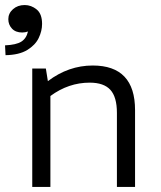

<svg xmlns="http://www.w3.org/2000/svg" viewBox="-39 -742 639 762"><path d="M89 0V-470H143L151 -420Q233 -482 329 -482Q497 -482 497 -305V0H425V-294Q425 -357 399 -385.5Q373 -414 317 -414Q233 -414 161 -361V0ZM-17 -523 -19 -562Q26 -564 46 -577Q66 -590 72 -617Q61 -613 49 -613Q23 -613 8.5 -628.5Q-6 -644 -6 -666Q-6 -689 12.5 -705.5Q31 -722 59 -722Q85 -722 106.5 -704.5Q128 -687 128 -647Q128 -619 114.5 -591Q101 -563 69 -543.5Q37 -524 -17 -523Z"/></svg>

Font: Sometype Mono
Style: Regular
Weight: 400
Monospace: yes
Designer: Ryoichi Tsunekawa
Foundry: Dharma Type
Version: Version 1.000; ttfautohint (v1.8.3)